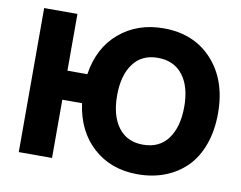

<svg xmlns="http://www.w3.org/2000/svg" viewBox="-78 -820 1171 932"><g transform="rotate(10 507.5 -354.0)"><path d="M653.8 5.9Q522.5 5.9 435.1 -72.8Q347.7 -151.4 329.1 -287.1H231.9V0H67.9V-710H231.9V-430.2H330.1Q350.1 -563 439.2 -638.4Q528.3 -713.9 657.2 -713.9Q806.6 -713.9 897.2 -615Q987.8 -516.1 987.8 -353Q987.8 -267.1 962.9 -198.5Q938 -129.9 893.3 -85.4Q848.6 -41 787.8 -17.6Q727.1 5.9 653.8 5.9ZM654.8 -140.1Q735.8 -140.1 778.3 -198.5Q820.8 -256.8 820.8 -356Q820.8 -455.6 777.1 -511.7Q733.4 -567.9 653.8 -567.9Q574.7 -567.9 532.5 -510.3Q490.2 -452.6 490.2 -354Q490.2 -254.4 533 -197.3Q575.7 -140.1 654.8 -140.1Z"/></g></svg>

Font: Raleway-v4020 ExtraBold
Style: Regular
Weight: 800
Designer: Matt McInerney, Pablo Impallari, Rodrigo Fuenzalida
Foundry: Matt McInerney, Pablo Impallari, Rodrigo Fuenzalida
Version: Version 4.020;PS 004.020;hotconv 1.0.88;makeotf.lib2.5.64775